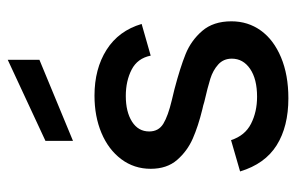

<svg xmlns="http://www.w3.org/2000/svg" viewBox="-158 -620 784 509"><g transform="rotate(-90 234.5 -365.0)"><path d="M35 -121 118 -145Q130 -108 161.5 -92Q193 -76 233 -76Q280 -76 307 -94.5Q334 -113 334 -143Q334 -165 318.5 -179Q303 -193 280.5 -200Q258 -207 219 -216Q210 -219 200 -221Q155 -232 122 -246.5Q89 -261 65.5 -288Q42 -315 42 -358Q42 -402 67.5 -436Q93 -470 137 -488.5Q181 -507 236 -507Q307 -507 357.5 -475Q408 -443 426 -382L342 -358Q335 -393 305 -408.5Q275 -424 235 -424Q193 -424 167 -407.5Q141 -391 141 -362Q141 -337 161.5 -324.5Q182 -312 224 -302L253 -295Q310 -280 346 -265.5Q382 -251 407.5 -221.5Q433 -192 433 -144Q433 -100 408.5 -66Q384 -32 337.5 -12.5Q291 7 229 7Q154 7 104.5 -24Q55 -55 35 -121ZM116 -637 331 -737V-653L116 -564Z"/></g></svg>

Font: AF Albert Sans Medium
Style: Regular
Weight: 500
Designer: Andreas Rasmussen
Foundry: a.Foundry
Version: Version 1.300;Glyphs 3.2 (3231)